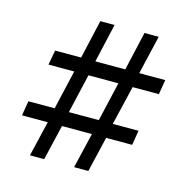

<svg xmlns="http://www.w3.org/2000/svg" viewBox="-90 -670 742 756"><g transform="rotate(15 280.5 -292.0)"><path d="M97 -1 131 -145H26L36 -205H143L180 -365H75L86 -425H192L228 -583H286L250 -425H372L408 -583H466L429 -425H535L525 -365H418L380 -205H485L475 -145H369L335 -1H277L311 -145H189L155 -1ZM201 -205H323L360 -365H238Z"/></g></svg>

Font: Rokkitt
Style: Regular
Weight: 400
Designer: Vernon Adams
Foundry: Vernon Adams
Version: Version 3.103